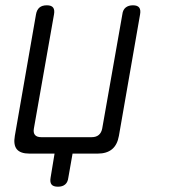

<svg xmlns="http://www.w3.org/2000/svg" viewBox="-20 -580 640 725"><path d="M171 91 186 0H91Q57 0 43.5 -16.5Q30 -33 36 -67L116 -526Q119 -543 129 -551.5Q139 -560 157 -560Q174 -560 180.5 -551.5Q187 -543 184 -526L108 -95Q105 -79 112 -70.5Q119 -62 136 -62H326Q343 -62 353 -70.5Q363 -79 366 -95L442 -526Q444 -543 454.5 -551.5Q465 -560 482 -560Q499 -560 505.5 -551.5Q512 -543 509 -526L429 -67Q423 -33 403 -16.5Q383 0 349 0H254L238 91Q236 108 226 116.5Q216 125 199 125Q181 125 174.5 116.5Q168 108 171 91Z"/></svg>

Font: Maple Mono ExtraLight
Style: Italic
Weight: 275
Italic angle: -10°
Monospace: yes
Designer: subframe7536
Version: Version 7.000